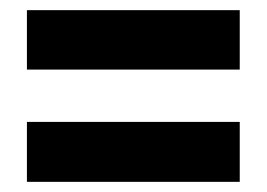

<svg xmlns="http://www.w3.org/2000/svg" viewBox="-20 -541 525 378"><path d="M33 -404H452V-521H33ZM33 -183H452V-301H33Z"/></svg>

Font: Noto Sans Armenian ExtraCondensed ExtraBold
Style: Regular
Weight: 800
Width: 2
Designer: Monotype Design Team
Foundry: Monotype Imaging Inc.
Version: Version 2.008